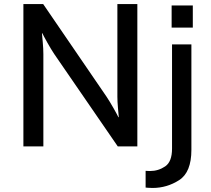

<svg xmlns="http://www.w3.org/2000/svg" viewBox="-20 -726 1045 952"><path d="M194 -706 508 -247Q524 -223 543 -189.5Q562 -156 567 -145H569Q568 -155 565 -189Q562 -223 562 -247V-706H661V0H564L249 -458Q233 -482 214 -516Q195 -550 190 -561H188Q189 -551 192 -517Q195 -483 195 -458V0H96V-706ZM929 17Q929 128 868.5 167Q808 206 736 206Q722 206 713 205Q704 204 702 204V121Q704 121 709.5 121.5Q715 122 724 122Q765 122 799 99Q833 76 833 11V-506H929ZM936 -699V-589H831V-699Z"/></svg>

Font: Museo Sans Medium
Style: Regular
Weight: 500
Designer: Jos Buivenga
Foundry: Jos Buivenga & Rosetta Type Foundry (extension, remastering)
Version: Version 3.600;PS 1.000;hotconv 1.0.88;makeotf.lib2.5.647800;